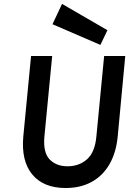

<svg xmlns="http://www.w3.org/2000/svg" viewBox="-20 -930 661 964"><path d="M310 14Q198.2 14 142 -54Q85.8 -122 97 -245L136 -649H242L203 -245Q195.6 -165 228.9 -130Q262.2 -95.1 319 -95.1Q376.7 -95.1 416.6 -130Q456.6 -165 463.9 -245L502.9 -649H608.9L571 -245Q563.1 -163 529.4 -105Q495.6 -47 439.8 -16.5Q384 14 310 14ZM484.1 -704.5 243.5 -808.4 291.5 -910.4 519.4 -778.3Z"/></svg>

Font: Karla
Style: Italic
Weight: 400
Italic angle: -8°
Designer: Jonathan Pinhorn
Version: Version 2.004;gftools[0.9.33]